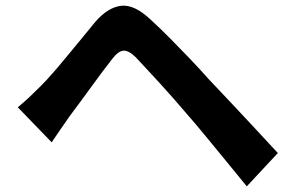

<svg xmlns="http://www.w3.org/2000/svg" viewBox="-20 -682 1040 680"><path d="M43 -302Q65 -320 83.5 -337.5Q102 -355 125 -378Q143 -396 165 -421Q187 -446 212.5 -477Q238 -508 265 -540.5Q292 -573 317 -604Q362 -656 409 -661.5Q456 -667 514 -612Q548 -581 583.5 -545Q619 -509 653.5 -473Q688 -437 717 -404Q751 -368 794 -322.5Q837 -277 881.5 -229Q926 -181 964 -140L854 -22Q820 -64 782.5 -109.5Q745 -155 709 -199Q673 -243 643 -277Q621 -303 595 -332.5Q569 -362 543 -390.5Q517 -419 495 -442.5Q473 -466 460 -480Q435 -504 417 -502.5Q399 -501 378 -474Q363 -455 343.5 -429Q324 -403 303 -374Q282 -345 262 -318Q242 -291 227 -271Q210 -247 193 -222Q176 -197 163 -178Z"/></svg>

Font: Noto Sans JP Thin
Style: Bold
Weight: 700
Version: Version 2.004-H2;hotconv 1.0.118;makeotfexe 2.5.65603